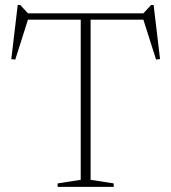

<svg xmlns="http://www.w3.org/2000/svg" viewBox="-20 -728 668 748"><path d="M294.5 -670H333V-27.5L423 -13.5V0H204.5V-13.5L294.5 -27.5ZM562.5 -651.5H65L91.5 -659.5L39.5 -496L24 -497.5L49 -708.5H59L94 -670.5L75.5 -676H554L533.5 -670.5L568.5 -708.5H578.5L603.5 -498L588 -496L536 -659.5Z"/></svg>

Font: Newsreader 16pt 16pt ExtraLight
Style: Regular
Weight: 250
Version: Version 1.003